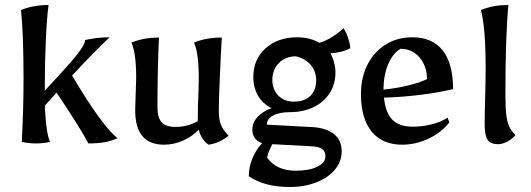

<svg xmlns="http://www.w3.org/2000/svg" viewBox="-20 -567 2122 767"><path d="M67 0Q74 -128 74 -255Q74 -429 64 -527Q113 -547 174 -547Q167 -496 163 -404Q159 -312 159 -227V-205Q258 -311 289 -350.5Q320 -390 320 -407Q366 -418 418 -418Q357 -361 268 -265Q390 -60 450 -15Q423 -3 395.5 1.5Q368 6 333 6Q305 -49 206 -197L159 -145Q164 -33 180 0Q152 6 123 6Q98 6 67 0Z M520 -127 522 -190 524 -257Q524 -355 505 -397Q554 -417 615 -417Q609 -295 609 -137Q609 -97 626 -78.5Q643 -60 681 -60Q730 -60 770 -83Q770 -150 773 -202L774 -257Q774 -355 755 -397Q804 -417 866 -417Q862 -348 858 -253.5Q854 -159 854 -127Q854 -91 862 -70Q870 -49 893 -25Q857 5 813 11Q783 -10 774 -49Q747 -21 710.5 -5Q674 11 635 11Q520 11 520 -127Z M974 137Q974 101 988 66.5Q1002 32 1027 5Q988 -9 988 -49Q988 -77 1008.5 -99.5Q1029 -122 1065 -135Q1030 -152 1011 -184.5Q992 -217 992 -260Q992 -330 1041 -374Q1090 -418 1167 -418Q1218 -418 1256 -396Q1276 -401 1302 -416.5Q1328 -432 1353 -454Q1364 -436 1371.5 -412.5Q1379 -389 1379 -374Q1347 -357 1300 -354Q1320 -317 1320 -277Q1320 -231 1297 -195Q1274 -159 1232.5 -139Q1191 -119 1139 -119Q1096 -119 1071 -105.5Q1046 -92 1046 -69L1234 -59Q1288 -54 1316.5 -29.5Q1345 -5 1345 38Q1345 78 1318 110.5Q1291 143 1243.5 161.5Q1196 180 1137 180Q1036 180 974 137ZM1243 -246Q1243 -282 1221.5 -307.5Q1200 -333 1162 -342Q1121 -342 1094.5 -315.5Q1068 -289 1068 -248Q1068 -209 1092 -185Q1116 -161 1154 -161Q1196 -161 1219.5 -183.5Q1243 -206 1243 -246ZM1280 57Q1280 37 1266 27.5Q1252 18 1218 17L1068 9Q1052 38 1047 63Q1085 115 1162 115Q1215 115 1247.5 99Q1280 83 1280 57Z M1422 -191Q1422 -257 1448 -308.5Q1474 -360 1520.5 -389Q1567 -418 1627 -418Q1707 -418 1748.5 -365.5Q1790 -313 1790 -211Q1737 -198 1662 -188.5Q1587 -179 1514 -177Q1520 -116 1547.5 -88.5Q1575 -61 1628 -61Q1669 -61 1705.5 -70.5Q1742 -80 1768 -97L1775 -78Q1744 -38 1692.5 -13.5Q1641 11 1587 11Q1507 11 1464.5 -41.5Q1422 -94 1422 -191ZM1686 -251Q1685 -304 1655.5 -338Q1626 -372 1580 -372Q1549 -354 1530.5 -310Q1512 -266 1512 -209Q1562 -214 1610 -225.5Q1658 -237 1686 -251Z M1916 -73Q1916 -104 1918 -172Q1920 -248 1920 -297Q1920 -458 1901 -527Q1929 -538 1954.5 -542.5Q1980 -547 2011 -547Q1999 -423 1999 -192Q1999 -138 2002.5 -108.5Q2006 -79 2014 -62Q2022 -45 2039 -27Q2023 -9 2004 0Q1985 9 1970 9Q1940 9 1928 -8.5Q1916 -26 1916 -73Z"/></svg>

Font: Mirza
Style: Regular
Weight: 400
Designer: Arabic design by Kourosh Beigpour, Latin design by Eduardo Tunni, engineering by Lasse Fister
Version: Version 1.000